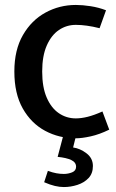

<svg xmlns="http://www.w3.org/2000/svg" viewBox="-20 -548 468 776"><path d="M286.5 11Q219 11 162.5 -19.2Q106 -49.5 72 -109.5Q38 -169.5 38 -259Q38 -346.5 72.8 -406.5Q107.5 -466.5 164 -497.2Q220.5 -528 286.5 -528Q313.5 -528 346 -523Q378.5 -518 408.5 -506.5L382.5 -434Q355 -441 331.2 -444.2Q307.5 -447.5 286.5 -447.5Q249 -447.5 218.2 -426.8Q187.5 -406 169 -364Q150.5 -322 150.5 -259Q150.5 -195.5 168.8 -153.5Q187 -111.5 217.8 -90.5Q248.5 -69.5 286.5 -69.5Q308.5 -69.5 334.5 -76Q360.5 -82.5 394 -97.5L421.5 -24Q381.5 -4.5 346.2 3.2Q311 11 286.5 11ZM238 208Q221 208 201.8 203.5Q182.5 199 158.5 188.5L173.5 142.5Q192.5 149.5 207.8 152.2Q223 155 238 155Q255.5 155 271.5 148.5Q287.5 142 287.5 126Q287.5 108 268 98.8Q248.5 89.5 213 86L235 2.5L288 -2.5L275.5 48Q304 52 329.8 71.8Q355.5 91.5 355.5 123Q355.5 153 337.8 171.8Q320 190.5 293 199.2Q266 208 238 208Z"/></svg>

Font: Expletus Sans Medium
Style: Regular
Weight: 500
Version: Version 7.500